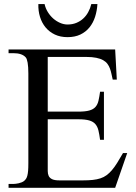

<svg xmlns="http://www.w3.org/2000/svg" viewBox="-20 -899 651 919"><path d="M531.2 0H21V-18.6H43.9Q48.3 -18.6 54.9 -19.3Q61.5 -20 69.1 -21.7Q76.7 -23.4 84 -26.4Q91.3 -29.3 96.2 -33.7Q101.1 -38.1 104.7 -43.5Q108.4 -48.8 110.8 -58.1Q113.3 -67.4 114.5 -81.5Q115.7 -95.7 115.7 -117.7V-547.4Q115.7 -579.6 112.3 -598.9Q108.9 -618.2 103 -624.5Q85.4 -644.5 43.9 -644.5H21V-662.1H531.2L539.1 -518.1H519.5Q516.1 -532.2 513.4 -545.7Q510.7 -559.1 506.1 -571.3Q501.5 -583.5 494.1 -593.5Q486.8 -603.5 473.9 -610.8Q460.9 -618.2 441.2 -622.3Q421.4 -626.5 392.1 -626.5H208.5V-364.7H354.5Q388.2 -364.7 407.5 -370.1Q426.8 -375.5 437 -387.2Q447.3 -398.9 451.4 -417Q455.6 -435.1 459 -460H477.5V-230H459Q455.6 -255.9 451.2 -274.4Q446.8 -293 436.5 -304.9Q426.3 -316.9 407.2 -322.5Q388.2 -328.1 354.5 -328.1H208.5V-80.1Q208.5 -66.9 213.1 -56.9Q217.8 -46.9 229.5 -41.3Q241.2 -35.6 264.6 -35.6H376.5Q403.3 -35.6 423.8 -37.8Q444.3 -40 460.7 -45.4Q477.1 -50.8 490 -60.3Q502.9 -69.8 515.4 -84.2Q527.8 -98.6 540.5 -118.9Q553.2 -139.2 568.8 -166.5H588.9ZM446.3 -879.4Q444.3 -847.2 435.1 -818.4Q425.8 -789.6 408.2 -767.8Q390.6 -746.1 364.5 -733.6Q338.4 -721.2 303.2 -721.2Q269 -721.2 242.7 -733.6Q216.3 -746.1 198.2 -767.8Q180.2 -789.6 171.4 -818.4Q162.6 -847.2 163.6 -879.4H193.4Q197.8 -859.4 208.7 -841.6Q219.7 -823.7 234.6 -810.5Q249.5 -797.4 267.3 -789.6Q285.2 -781.7 303.2 -781.7Q326.2 -781.7 345 -789.3Q363.8 -796.9 378.2 -810.1Q392.6 -823.2 402.3 -841.1Q412.1 -858.9 417 -879.4Z"/></svg>

Font: Doulos SIL Afr
Style: Regular
Weight: 400
Designer: Walt Agee, Victor Gaultney, Peter Martin, Debbi Hosken, Becca Hirsbrunner
Foundry: SIL International
Version: Version 5.000